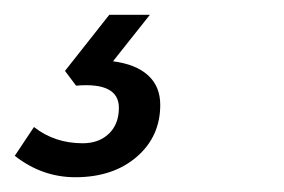

<svg xmlns="http://www.w3.org/2000/svg" viewBox="-47 -26 385 260"><path d="M-27 185 -1 146Q27 168 65 168Q87 168 100.5 155Q114 142 114 120Q114 85 56 90L41 70L101 -6H156L106 57Q137 61 153.5 76Q170 91 170 116Q170 159 138 186.5Q106 214 55 214Q10 214 -27 185Z"/></svg>

Font: Niramit Light
Style: Italic
Weight: 300
Italic angle: -10°
Designer: Katatrad Aksorn Co.,Ltd.
Foundry: Cadson Demak Co.,Ltd.
Version: Version 1.000; ttfautohint (v1.6)